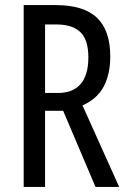

<svg xmlns="http://www.w3.org/2000/svg" viewBox="-20 -734 501 754"><path d="M199 -714Q309 -714 361 -664Q413 -614 413 -513Q413 -443 387.5 -394.5Q362 -346 304 -320L448 0H355L228 -299H157V0H73V-714ZM200 -638H157V-369H209Q266 -369 296.5 -404Q327 -439 327 -509Q327 -577 296 -607.5Q265 -638 200 -638Z"/></svg>

Font: Noto Sans Lao ExtraCondensed
Style: Regular
Weight: 400
Width: 2
Designer: Monotype Design Team
Foundry: Monotype Imaging Inc.
Version: Version 2.003; ttfautohint (v1.8.4.7-5d5b)